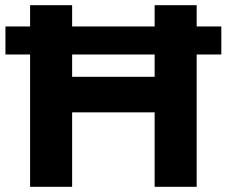

<svg xmlns="http://www.w3.org/2000/svg" viewBox="-20 -720 874 740"><path d="M833 -618H738V-700H576V-618H258V-700H96V-618H1V-510H96V0H258V-287H576V0H738V-510H833ZM576 -424H258V-510H576Z"/></svg>

Font: AWKNG-Font
Style: Bold
Weight: 700
Designer: Awakening Church
Foundry: Awakening Church
Version: Version 1.700;PS 001.700;hotconv 1.0.88;makeotf.lib2.5.64775